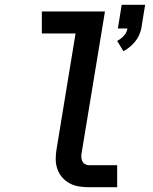

<svg xmlns="http://www.w3.org/2000/svg" viewBox="-20 -783 640 803"><path d="M496 -569 470 -612Q486 -620 498.5 -634Q511 -648 513 -664H473L489 -763H587L571 -664Q568 -650 561.5 -635.5Q555 -621 545 -609Q535 -597 522.5 -586.5Q510 -576 496 -569ZM352 0Q330 0 309 -3.5Q288 -7 270 -17Q252 -27 239 -42.5Q226 -58 219.5 -77.5Q213 -97 213 -118.5Q213 -140 217 -162L296 -643H155V-735H419L322 -147Q320 -138 320 -128.5Q320 -119 323.5 -110.5Q327 -102 335 -97Q343 -92 352 -92H470V0Z"/></svg>

Font: Iosevka SS04 Semibold Extended
Style: Italic
Weight: 600
Width: 7
Italic angle: -9°
Monospace: yes
Designer: Belleve Invis
Foundry: Belleve Invis
Version: Version 19.0.0; ttfautohint (v1.8.4)